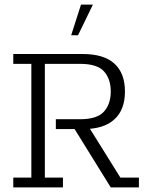

<svg xmlns="http://www.w3.org/2000/svg" viewBox="-20 -819 653 839"><path d="M38 0V-43H117V-540H38V-583H341Q434 -583 480 -541Q526 -499 526 -419Q526 -339 479.5 -297Q433 -255 345 -255H329L362 -274L506 -43H587V0H464L306 -255H224V-298H330Q404 -298 434 -331Q464 -364 464 -419Q464 -474 434.5 -507Q405 -540 330 -540H176V-43H255V0ZM291 -665 334 -799H386L321 -665Z"/></svg>

Font: Rokkitt SemiBold Light
Style: Regular
Weight: 300
Version: Version 3.103